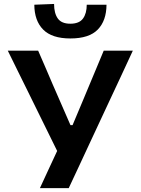

<svg xmlns="http://www.w3.org/2000/svg" viewBox="-20 -976 731 996"><path d="M187 0Q208 -45.5 230 -93Q252 -140.5 276.5 -193L121.5 -508Q96 -559.5 73 -606.2Q50 -653 20.5 -713H178Q201.5 -658.5 219 -618.5Q236 -578.5 251.5 -542.5Q267 -506.5 286 -463.5L345.5 -327H356.5L413 -461.5Q431.5 -506 447 -543Q462 -579.5 479 -619.5Q495.5 -659 518 -713H669Q639 -648 606.5 -578.2Q574 -508.5 546.5 -450L441.5 -225Q417.5 -173 389.5 -113.2Q361.5 -53.5 336.5 0ZM345 -776.5Q249.5 -776.5 204 -822.5Q158.5 -868.5 158 -951.5L260.5 -955.5Q260.5 -907.5 279.8 -880.2Q299 -853 345 -853Q391 -853 410.5 -879.8Q430 -906.5 430 -951.5H532.5Q532 -868.5 487 -822.5Q442 -776.5 345 -776.5Z"/></svg>

Font: Heraclito SemiBold
Style: Regular
Weight: 600
Designer: Kostas Bartsokas (font) & Cristiano Sobral (main changes)
Foundry: Kostas Bartsokas (font) & Cristiano Sobral (main changes)
Version: Version 1.00;July 8, 2020;FontCreator 13.0.0.2655 64-bit